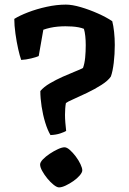

<svg xmlns="http://www.w3.org/2000/svg" viewBox="-20 -807 559 833"><path d="M199 -221Q186 -243 176 -276Q166 -309 160.5 -345Q155 -381 155 -412Q170 -430 196.5 -445.5Q223 -461 252 -474Q281 -487 305 -496.5Q329 -506 340 -512Q347 -531 349.5 -557Q352 -583 352 -611Q352 -632 350 -650.5Q348 -669 344 -682Q334 -686 321 -688.5Q308 -691 293.5 -692Q279 -693 264 -693Q248 -693 231 -691.5Q214 -690 198 -686.5Q182 -683 168 -678L148 -564Q138 -559 115 -553.5Q92 -548 72 -547Q66 -563 59 -594Q52 -625 47 -661Q42 -697 42 -725Q64 -739 101.5 -753.5Q139 -768 182.5 -777.5Q226 -787 266 -787Q293 -787 330.5 -776Q368 -765 405 -748.5Q442 -732 467 -715Q472 -696 475 -668.5Q478 -641 478 -612Q478 -572 473.5 -534.5Q469 -497 461 -475Q449 -457 420 -438.5Q391 -420 357.5 -404Q324 -388 298 -376.5Q272 -365 266 -360Q264 -350 263 -336Q262 -322 262 -309Q262 -293 263.5 -275Q265 -257 267 -239Q259 -234 241 -228Q223 -222 199 -221ZM236 6Q227 6 213 -5Q199 -16 185.5 -32.5Q172 -49 163 -65.5Q154 -82 154 -93Q154 -103 166 -115.5Q178 -128 196 -140Q214 -152 231.5 -160Q249 -168 260 -168Q270 -168 283 -156.5Q296 -145 308.5 -128.5Q321 -112 329 -95Q337 -78 337 -68Q337 -59 326 -46Q315 -33 298.5 -21.5Q282 -10 265 -2Q248 6 236 6Z"/></svg>

Font: Texturina 12pt
Style: Bold
Weight: 700
Designer: Guillermo Torres Carreño
Foundry: Omnibus-Type
Version: Version 1.002